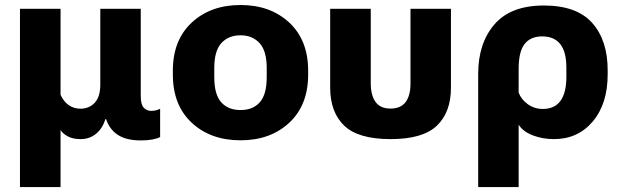

<svg xmlns="http://www.w3.org/2000/svg" viewBox="-20 -551 2503 774"><path d="M60.5 203.1H224.1V-26.9Q232.9 -12.2 253.4 -1.2Q273.9 9.8 305.2 9.8Q340.8 9.8 366.9 -11.5Q393.1 -32.7 404.8 -70.8H407.7Q421.9 -28.3 456.1 -6.6Q490.2 15.1 547.4 15.1Q573.7 15.1 593.5 11.5Q613.3 7.8 625.5 1.5V-112.3Q616.7 -108.4 608.2 -106.2Q599.6 -104 588.9 -104Q572.3 -104 559.8 -116.5Q547.4 -128.9 547.4 -164.6V-515.6H384.3V-210Q384.3 -160.6 361.8 -136.7Q339.4 -112.8 304.2 -112.8Q277.8 -112.8 257.3 -127Q236.8 -141.1 224.1 -168.9V-515.6H60.5Z M676.8 -250.5Q676.8 -127 752.9 -56.2Q829.1 14.6 949.7 14.6Q1069.8 14.6 1146 -56.2Q1222.2 -127 1222.2 -250.5V-266.1Q1222.2 -389.2 1146 -460Q1069.8 -530.8 949.7 -530.8Q829.1 -530.8 752.9 -460Q676.8 -389.2 676.8 -266.1ZM843.8 -276.9Q843.8 -345.7 872.3 -377.2Q900.9 -408.7 949.7 -408.7Q997.6 -408.7 1026.4 -377.2Q1055.2 -345.7 1055.2 -276.9V-239.7Q1055.2 -169.9 1027.3 -138.7Q999.5 -107.4 949.7 -107.4Q899.9 -107.4 871.8 -138.7Q843.8 -169.9 843.8 -239.7Z M1554.7 9.8Q1684.6 9.8 1741.2 -44.4Q1797.9 -98.6 1797.9 -197.8V-515.6H1634.8V-215.8Q1635.3 -167 1615.5 -140.1Q1595.7 -113.3 1554.7 -113.3Q1513.2 -113.3 1493.9 -140.1Q1474.6 -167 1474.6 -215.8V-515.6H1311V-197.8Q1311 -98.6 1367.7 -44.4Q1424.3 9.8 1554.7 9.8Z M1907.7 203.1H2070.8V-48.3Q2088.4 -20.5 2127.7 -5.4Q2167 9.8 2212.9 9.8Q2309.6 9.8 2369.6 -61.3Q2429.7 -132.3 2429.7 -252V-267.6Q2429.7 -388.7 2367.2 -458.7Q2304.7 -528.8 2172.4 -528.8Q2038.6 -528.8 1973.1 -452.6Q1907.7 -376.5 1907.7 -253.4ZM2168 -111.8Q2133.8 -111.8 2107.2 -131.3Q2080.6 -150.9 2070.8 -177.7V-273.9Q2070.8 -343.3 2095 -373.8Q2119.1 -404.3 2165.5 -404.3Q2213.9 -404.3 2238.5 -373.3Q2263.2 -342.3 2263.2 -277.8V-241.2Q2263.2 -177.2 2239.5 -144.5Q2215.8 -111.8 2168 -111.8Z"/></svg>

Font: Roboto Flex
Style: wght 800 wdth 100 opsz 14.0 GRAD 0.00 slnt 0.00 XTRA 468 XOPQ 96 YOPQ 79 YTLC 514 YTUC 712 YTAS 750 YTDE -203.00 YTFI 738
Weight: 800
Designer: Berlow after Robertson
Foundry: Google
Version: Version 3.100